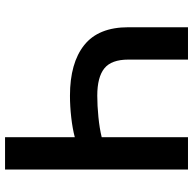

<svg xmlns="http://www.w3.org/2000/svg" viewBox="-22 -724 747 742"><g transform="rotate(-90 351.0 -353.5)"><path d="M491.2 0V-230.5Q491.2 -295.9 457.3 -323.2Q423.3 -350.6 351.6 -350.6Q313.5 -350.6 269.3 -346.2Q225.1 -341.8 191.4 -333.5V0H66.4V-707H191.4V-437.5Q224.6 -446.3 267.8 -451.2Q311 -456.1 351.6 -456.1Q478 -456.1 547.1 -401.1Q616.2 -346.2 616.2 -230.5V0Z"/></g></svg>

Font: Pretendard SemiBold
Style: Regular
Weight: 600
Designer: Base glyphs from Inter by Rasmus Andersson; Hangeul glyphs from Noto Sans CJK(Source Han Sans) by Jang Soo-young and Kan
Foundry: Kil Hyung-jin
Version: Version 1.309